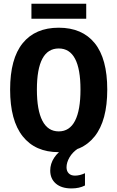

<svg xmlns="http://www.w3.org/2000/svg" viewBox="-20 -820 640 1047"><path d="M369.6 207.5Q315.4 207.5 284.7 181.2Q253.9 154.8 253.9 109.9Q253.9 73.2 275.1 40.5Q296.4 7.8 331.1 -10.3H405.8Q375 10.3 358.9 38.3Q342.8 66.4 342.8 92.3Q342.8 112.8 354.7 125.2Q366.7 137.7 388.7 137.7Q415 137.7 443.4 124.5V191.4Q412.6 207.5 369.6 207.5ZM564.9 -331.5Q564.9 -163.1 496.6 -76.7Q428.2 9.8 300.3 9.8Q172.4 9.8 103.8 -76.7Q35.2 -163.1 35.2 -331.5Q35.2 -500 103.8 -584.5Q172.4 -668.9 300.3 -668.9Q428.2 -668.9 496.6 -584.5Q564.9 -500 564.9 -331.5ZM418.9 -331.5Q418.9 -555.7 300.3 -555.7Q181.2 -555.7 181.2 -331.5Q181.2 -219.2 211.2 -161.4Q241.2 -103.5 300.3 -103.5Q359.4 -103.5 389.2 -161.4Q418.9 -219.2 418.9 -331.5ZM151.4 -799.8H450.2V-717.8H151.4Z"/></svg>

Font: Cousine
Style: Bold
Weight: 700
Monospace: yes
Designer: Steve Matteson
Foundry: Ascender Corporation
Version: Version 1.20